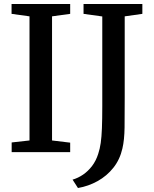

<svg xmlns="http://www.w3.org/2000/svg" viewBox="-20 -763 772 963"><path d="M128 -58.5V-681L38 -693.5V-743H332V-693.5L241 -681V-58.5L332 -47.5V0H38.5V-48.5ZM344 138Q371.5 130 396.8 112.8Q422 95.5 441.8 69.5Q461.5 43.5 472.5 9Q481 -16.5 485.2 -46.2Q489.5 -76 491.2 -120Q493 -164 493 -231V-680.5L399 -693.5V-743H694V-693.5L605.5 -681V-273Q605.5 -187.5 604.8 -124.2Q604 -61 594 -18.5Q581.5 37 548.8 78.2Q516 119.5 469.8 145.2Q423.5 171 371 180Z"/></svg>

Font: Merriweather 28pt Medium
Style: Regular
Weight: 500
Version: Version 2.100